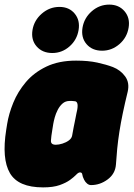

<svg xmlns="http://www.w3.org/2000/svg" viewBox="-21 -788 580 833"><path d="M166 25Q58 25 22 -37Q-14 -99 6 -225L10 -250Q17 -294 36.5 -342Q56 -390 91 -431.5Q126 -473 180 -499Q234 -525 309 -525Q362 -525 401 -516.5Q440 -508 469 -497Q502 -484 522 -456.5Q542 -429 533 -390Q521 -341 512 -298Q503 -255 497 -216.5Q491 -178 487.5 -142.5Q484 -107 482 -74Q479 -34 446 -9.5Q413 15 374 15Q365 15 357 8.5Q349 2 344 -8Q337 -22 336 -31Q335 -40 326 -40Q319 -40 309.5 -30Q300 -20 283 -7.5Q266 5 238 15Q210 25 166 25ZM221 -160Q234 -160 250 -165Q266 -170 278 -179Q290 -188 292 -200Q296 -222 298.5 -235.5Q301 -249 304 -262.5Q307 -276 311 -298Q324 -349 302 -349Q297 -350 291.5 -350Q286 -350 281 -350Q263 -350 250.5 -339Q238 -328 229.5 -311.5Q221 -295 216.5 -278.5Q212 -262 210 -250L206 -225Q201 -196 200 -178Q199 -160 221 -160ZM206 -558Q163 -558 138 -586.5Q113 -615 120 -658Q127 -700 160.5 -729Q194 -758 237 -758Q279 -758 303 -729Q327 -700 320 -658Q313 -615 280.5 -586.5Q248 -558 206 -558ZM422 -568Q379 -568 354.5 -596.5Q330 -625 337 -668Q344 -710 377 -739Q410 -768 453 -768Q495 -768 519.5 -739Q544 -710 537 -668Q530 -625 497 -596.5Q464 -568 422 -568Z"/></svg>

Font: Winky Sans Black
Style: Italic
Weight: 900
Italic angle: -8.97852°
Designer: Simon Atzbach
Foundry: typofactur
Version: Version 1.205